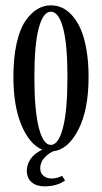

<svg xmlns="http://www.w3.org/2000/svg" viewBox="-20 -546 374 706"><path d="M143.6 139.2Q113.8 139.2 96.2 124Q78.6 108.9 78.6 80.6Q78.6 59.1 92.3 38.8Q106 18.6 135.3 4.4Q88.9 -15.1 59.1 -85.2Q29.3 -155.3 29.3 -263.7Q29.3 -333.5 41 -386Q52.7 -438.5 72.8 -468Q92.8 -497.6 116.5 -512Q140.1 -526.4 167 -526.4Q188 -526.4 207.5 -517.8Q227.1 -509.3 245.1 -489.3Q263.2 -469.2 276.4 -439.7Q289.6 -410.2 297.6 -365Q305.7 -319.8 305.7 -263.7Q305.7 -141.6 267.8 -68.6Q230 4.4 175.3 10.3Q155.3 20 141.6 36.1Q127.9 52.2 127.9 72.8Q127.9 90.3 139.9 100.3Q151.9 110.4 169.9 110.4Q189 110.4 208.5 100.6L219.2 117.7Q189 139.2 143.6 139.2ZM228 -263.7Q228 -383.3 211.9 -443.1Q195.8 -502.9 167 -502.9Q138.7 -502.9 122.6 -443.1Q106.4 -383.3 106.4 -263.7Q106.4 -141.1 122.6 -77.1Q138.7 -13.2 167 -13.2Q195.3 -13.2 211.7 -76.9Q228 -140.6 228 -263.7Z"/></svg>

Font: Imbue
Style: Regular
Weight: 400
Designer: Tyler Finck
Foundry: Etcetera Type Company
Version: Version 0.910